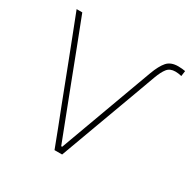

<svg xmlns="http://www.w3.org/2000/svg" viewBox="-160 -874 1021 1028"><g transform="rotate(30 350.0 -360.0)"><path d="M306 0Q286 -53.5 262.5 -114.2Q239 -175 219 -226L133 -450Q110.5 -507 83.5 -578Q56 -648.5 31 -713H66Q98.5 -629.5 135 -534.5Q171.5 -439 203.5 -355.5L326.5 -36H332.5L450.5 -358Q472.5 -418.5 496.8 -484.5Q521 -550.5 544 -613Q564 -667 587.2 -693.5Q610.5 -720 656 -720Q668 -720 680 -718.8Q692 -717.5 700 -716L695.5 -683Q675.5 -688 656.5 -688Q624 -688 607 -666.8Q590 -645.5 574.5 -603.5Q552 -542.5 528 -476Q503.5 -409.5 480 -345.5Q456.5 -281.5 436 -226Q417 -174.5 395.2 -114.8Q373.5 -55 353 0Z"/></g></svg>

Font: Heraclito Thin
Style: Regular
Weight: 100
Designer: Kostas Bartsokas (font) & Cristiano Sobral (main changes)
Foundry: Kostas Bartsokas (font) & Cristiano Sobral (main changes)
Version: Version 1.00;July 8, 2020;FontCreator 13.0.0.2655 64-bit